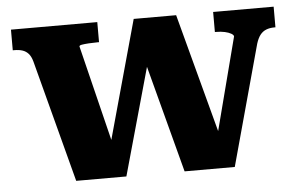

<svg xmlns="http://www.w3.org/2000/svg" viewBox="-44 -602 1036 667"><g transform="rotate(-5 474.5 -268.5)"><path d="M490 -422 461 -425 574 3H749L864 -417Q870 -436 878.5 -447Q887 -458 899.5 -463Q912 -468 928 -468H932V-540H721V-470H725Q742 -470 755.5 -467Q769 -464 777.5 -459Q786 -454 786 -449L689 -75L717 -71L592 -540H444L315 -74L344 -71L248 -461Q248 -465 257 -466.5Q266 -468 281 -469Q296 -470 312 -470H317V-540H16V-468H21Q38 -468 50 -464Q62 -460 70.5 -450.5Q79 -441 84 -423L196 3H371Z"/></g></svg>

Font: Roboto Serif 20pt
Style: Bold
Weight: 700
Version: Version 1.008